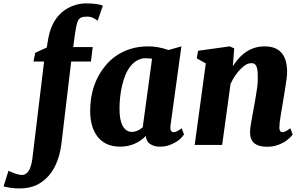

<svg xmlns="http://www.w3.org/2000/svg" viewBox="-144 -835 1737 1106"><path d="M418.5 -715.8Q388.2 -739.3 361.1 -739.3Q334 -739.3 323 -733.9Q312 -728.5 305.7 -716.8Q297.4 -701.7 287.6 -637.2L277.8 -564H390.1L379.9 -480.5H266.1L209.5 -4.4Q185.5 170.9 69.3 229.5Q26.9 250.5 -30.8 250.5Q-76.7 250.5 -123.5 238.8L-95.2 148.9Q-92.8 149.9 -84 153.8Q-75.2 157.7 -63.5 162.1Q-35.6 172.9 -15.6 172.9Q4.4 172.9 20 150.9Q35.6 128.9 42.5 79.1L109.9 -480.5H48.8L59.1 -530.8L125.5 -561.5L133.8 -612.3Q160.2 -756.3 274.4 -800.8Q313 -815.4 347.7 -815.4Q418 -815.4 448.7 -802.7Z M696.3 -51.8Q634.8 9.8 547.9 9.8Q460.9 9.8 415.5 -50.8Q375.5 -105.5 375.5 -196.3Q375.5 -348.1 460.4 -453.1Q518.1 -525.4 608.9 -553.7Q655.3 -567.9 710.7 -567.9Q766.1 -567.9 826.7 -546.9L900.9 -567.9L837.9 -110.8Q833.5 -73.7 856.9 -73.7Q873.5 -73.7 902.3 -96.2L916 -60.5Q890.1 -20.5 831.5 1Q808.1 9.8 775.6 9.8Q743.2 9.8 720.2 -5.9Q697.3 -21.5 696.3 -51.8ZM678.2 -102.1 731.9 -496.6Q715.8 -499.5 692.4 -499.5Q668.9 -499.5 646 -486.6Q623 -473.6 606 -451.4Q588.9 -429.2 577.1 -399.7Q565.4 -370.1 558.1 -336.9Q544.4 -274.9 544.4 -208Q544.4 -141.1 563.7 -108.2Q583 -75.2 615.5 -75.2Q647.9 -75.2 678.2 -102.1Z M1484.4 -73.7Q1498.5 -73.7 1528.3 -96.2L1542 -60.5Q1511.7 -19 1454.1 1Q1428.2 10.3 1395.3 10.3Q1362.3 10.3 1342.8 2.4Q1323.2 -5.4 1313 -17.6Q1296.4 -36.6 1296.4 -73.2Q1296.4 -93.3 1301.8 -123.5L1326.2 -259.8Q1340.8 -342.3 1340.8 -370.6Q1340.8 -398.9 1340.6 -410.9Q1340.3 -422.9 1337.9 -436Q1335.4 -449.2 1331.1 -457Q1322.3 -471.2 1304.9 -471.2Q1287.6 -471.2 1271.7 -461.7Q1255.9 -452.1 1240.2 -435.5Q1208 -402.8 1184.1 -352.1L1135.7 0H977.5L1041.5 -469.7L989.3 -499L997.1 -542.5L1179.7 -567.9L1205.1 -556.2L1197.3 -453.6Q1269.5 -567.9 1380.4 -567.9Q1509.8 -567.9 1509.8 -420.4Q1509.8 -393.6 1499.5 -330.6L1485.8 -246.6Q1482.9 -228 1479.2 -208Q1475.6 -188 1472.7 -168.5Q1465.3 -125 1465.3 -99.4Q1465.3 -73.7 1484.4 -73.7Z"/></svg>

Font: Merriweather
Style: Heavy Italic
Weight: 900
Italic angle: -7°
Designer: Eben Sorkin
Foundry: Eben Sorkin
Version: Version 1.001